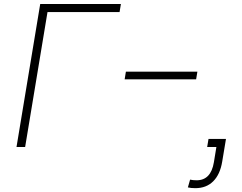

<svg xmlns="http://www.w3.org/2000/svg" viewBox="-20 -748 1233 977"><path d="M595.2 -727.5 588.4 -686.5H221.7L107.9 0H64L184.6 -727.5ZM614.3 -344.2 620.6 -383.3H984.4L978 -344.2ZM974.1 209.5Q951.2 209.5 936 205.6L947.3 166Q954.1 167.5 962.4 168.5Q970.7 169.4 980.5 169.4Q1053.2 169.4 1068.4 77.6L1081.1 0H1034.2L1041 -41H1129.9L1110.8 73.7Q1100.1 139.6 1064.9 174.6Q1029.8 209.5 974.1 209.5Z"/></svg>

Font: Inter Extra Light
Style: Italic
Weight: 200
Italic angle: -9.39999°
Designer: Rasmus Andersson
Foundry: rsms
Version: Version 4.000;git-3c8e0fc